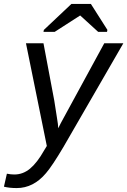

<svg xmlns="http://www.w3.org/2000/svg" viewBox="-77 -748 647 976"><path d="M8 208Q-29 208 -57 201L-42 135Q-22 139 -4 139Q40 139 76 109Q112 79 147 17L161 -6L55 -528H144L199 -236Q204 -207 212 -153Q219 -112 219 -96L232 -122Q236 -130 453 -528H550L245 0Q188 96 157 132Q93 208 8 208ZM385 -728 469 -596 467 -586H422L331 -669H330L201 -586H144L146 -596L286 -728Z"/></svg>

Font: Libra Sans
Style: Italic
Weight: 400
Italic angle: -12°
Foundry: Context Ltd
Version: Version 1.002